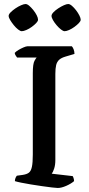

<svg xmlns="http://www.w3.org/2000/svg" viewBox="-20 -934 443 954"><path d="M267 0Q260 0 238.5 -2.5Q217 -5 189.5 -9Q162 -13 134 -17.5Q106 -22 84.5 -26.5Q63 -31 54 -34Q54 -42 57 -49.5Q60 -57 64 -61L93 -65Q113 -68 123.5 -76Q134 -84 138.5 -105Q143 -126 143 -166V-570Q143 -617 151.5 -632Q160 -647 162 -648H65Q63 -652 59 -656.5Q55 -661 53 -671Q59 -678 71.5 -685.5Q84 -693 97 -698.5Q110 -704 116 -704H337Q342 -699 346 -688.5Q350 -678 350 -666L306 -653Q285 -647 274 -637Q263 -627 259 -610.5Q255 -594 255 -567V-139Q255 -114 249 -96Q243 -78 237 -71L341 -59Q343 -57 345.5 -49Q348 -41 348 -34Q333 -21 309 -10.5Q285 0 267 0ZM301 -779Q294 -779 283 -787.5Q272 -796 261 -809Q250 -822 243 -834.5Q236 -847 236 -855Q236 -863 245.5 -873Q255 -883 269.5 -892.5Q284 -902 297.5 -908Q311 -914 319 -914Q327 -914 337.5 -905Q348 -896 358 -883Q368 -870 374.5 -857Q381 -844 381 -836Q381 -829 372 -819.5Q363 -810 350 -800.5Q337 -791 323.5 -785Q310 -779 301 -779ZM88 -779Q81 -779 70 -787.5Q59 -796 48.5 -809Q38 -822 30.5 -834.5Q23 -847 23 -855Q23 -863 33 -873Q43 -883 57 -892.5Q71 -902 85 -908Q99 -914 107 -914Q115 -914 125 -905.5Q135 -897 145.5 -884Q156 -871 162.5 -858Q169 -845 169 -836Q169 -829 160 -819.5Q151 -810 138 -800.5Q125 -791 111 -785Q97 -779 88 -779Z"/></svg>

Font: Texturina 12pt Medium
Style: Regular
Weight: 500
Designer: Guillermo Torres Carreño
Foundry: Omnibus-Type
Version: Version 1.002